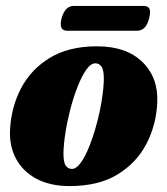

<svg xmlns="http://www.w3.org/2000/svg" viewBox="-20 -619 566 649"><path d="M308 -462.5Q407.5 -462.5 461.8 -409Q516 -355.5 511.5 -271Q508 -196.5 474.8 -132.5Q441.5 -68.5 377.2 -29.2Q313 10 215 10Q150.5 10 104.2 -14.2Q58 -38.5 34.5 -81.8Q11 -125 14 -181.5Q18 -257.5 51.5 -321.2Q85 -385 149 -423.8Q213 -462.5 308 -462.5ZM223 -48Q238 -48 253.2 -69.2Q268.5 -90.5 282.2 -125.2Q296 -160 307 -201Q318 -242 324.2 -281.8Q330.5 -321.5 331 -352Q331 -383 323 -394Q315 -405 302.5 -405Q287 -405 271.8 -383.5Q256.5 -362 242.8 -327.2Q229 -292.5 218.2 -251.5Q207.5 -210.5 201.2 -170.8Q195 -131 194.5 -100.5Q194.5 -69.5 202.5 -58.8Q210.5 -48 223 -48ZM188 -556.5Q199.5 -599 229.5 -599H465.5Q480.5 -599 485.2 -589.2Q490 -579.5 484 -557Q473.5 -515 443 -515H207.5Q177.5 -515 188 -556.5Z"/></svg>

Font: Fraunces 144pt S050 Black
Style: Italic
Weight: 900
Italic angle: -16°
Version: Version 1.000; ttfautohint (v1.8.3)